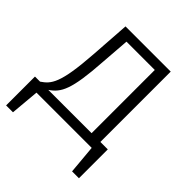

<svg xmlns="http://www.w3.org/2000/svg" viewBox="-196 -698 988 988"><g transform="rotate(45 297.5 -204.0)"><path d="M481 -53V-565H152L137 -348C121 -117 90 -86 42 -53H5V157H55L69 0H471L485 157H535V-53ZM417 -53H102C158 -91 185 -138 199 -355L211 -513H417Z"/></g></svg>

Font: Glow Sans SC Normal
Style: Regular
Weight: 400
Designer: Ryoko NISHIZUKA (kana, bopomofo & ideographs); Paul D. Hunt (Latin, Greek & Cyrillic); Sandoll Communications, Soo-young
Version: Version 0.93